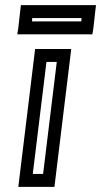

<svg xmlns="http://www.w3.org/2000/svg" viewBox="-20 -699 392 744"><path d="M194 0 253 -484 256 -509H231H141H116L113 -484L54 0L51 25H76H166H191L194 0ZM147 -25H107L160 -459H200L147 -25ZM342 -591 349 -654 352 -679H327H86H61L58 -654L51 -591L47 -566H72H313H338L342 -591ZM295 -616H104L105 -629H296L295 -616Z"/></svg>

Font: Gamestation Text Outline
Style: Italic
Weight: 400
Designer: Jonas Hecksher
Foundry: Jonas Hecksher, Playtypeª, e-types AS
Version: Version 1.003